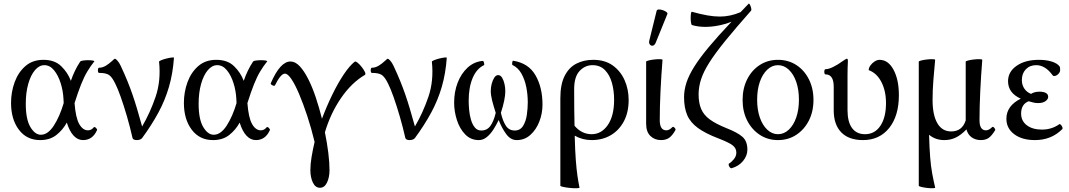

<svg xmlns="http://www.w3.org/2000/svg" viewBox="-20 -750 5807 1043"><path d="M198 11Q125 11 82.5 -45.5Q40 -102 40 -191Q40 -250 59.5 -303.5Q79 -357 118 -391Q157 -425 216 -425Q277 -425 312.5 -390.5Q348 -356 365 -311Q375 -340 387 -365Q399 -390 416 -416Q418 -419 430.5 -421Q443 -423 458.5 -423Q474 -423 484.5 -421Q495 -419 492 -416Q472 -391 454.5 -362Q437 -333 420.5 -291.5Q404 -250 385 -190Q391 -110 410.5 -76Q430 -42 458 -42Q476 -42 489 -58Q493 -63 501 -55.5Q509 -48 507 -43Q483 11 431 11Q402 11 379.5 -13.5Q357 -38 343 -84Q321 -44 286 -16.5Q251 11 198 11ZM120 -186Q120 -102 145 -60Q170 -18 202 -18Q240 -18 272 -67Q304 -116 326 -190Q325 -199 325 -210Q323 -256 309.5 -298.5Q296 -341 273.5 -368.5Q251 -396 221 -396Q193 -396 170 -369Q147 -342 133.5 -294.5Q120 -247 120 -186Z M722 11Q715 11 708.5 8.5Q702 6 700 0Q687 -58 670 -116.5Q653 -175 636 -223Q619 -271 606 -296Q589 -331 572.5 -342.5Q556 -354 518 -354Q514 -354 512.5 -361Q511 -368 512.5 -375Q514 -382 518 -382Q537 -382 555 -393Q573 -404 589 -419Q601 -431 605 -431Q608 -431 617.5 -421Q627 -411 636 -392Q657 -347 672 -310Q687 -273 699.5 -237Q712 -201 724.5 -159Q737 -117 752 -63Q796 -138 825.5 -225Q855 -312 844 -415Q844 -418 856 -423Q868 -428 884 -432Q900 -436 912.5 -437.5Q925 -439 925 -436Q919 -351 898 -278.5Q877 -206 840.5 -138.5Q804 -71 752 0Q743 11 722 11Z M1137 11Q1064 11 1021.5 -45.5Q979 -102 979 -191Q979 -250 998.5 -303.5Q1018 -357 1057 -391Q1096 -425 1155 -425Q1216 -425 1251.5 -390.5Q1287 -356 1304 -311Q1314 -340 1326 -365Q1338 -390 1355 -416Q1357 -419 1369.5 -421Q1382 -423 1397.5 -423Q1413 -423 1423.5 -421Q1434 -419 1431 -416Q1411 -391 1393.5 -362Q1376 -333 1359.5 -291.5Q1343 -250 1324 -190Q1330 -110 1349.5 -76Q1369 -42 1397 -42Q1415 -42 1428 -58Q1432 -63 1440 -55.5Q1448 -48 1446 -43Q1422 11 1370 11Q1341 11 1318.5 -13.5Q1296 -38 1282 -84Q1260 -44 1225 -16.5Q1190 11 1137 11ZM1059 -186Q1059 -102 1084 -60Q1109 -18 1141 -18Q1179 -18 1211 -67Q1243 -116 1265 -190Q1264 -199 1264 -210Q1262 -256 1248.5 -298.5Q1235 -341 1212.5 -368.5Q1190 -396 1160 -396Q1132 -396 1109 -369Q1086 -342 1072.5 -294.5Q1059 -247 1059 -186Z M1718 270Q1693 270 1679.5 241.5Q1666 213 1666 174Q1666 142 1672.5 103Q1679 64 1689 21Q1671 -54 1649 -120.5Q1627 -187 1605 -239Q1583 -291 1563 -320.5Q1543 -350 1528 -350Q1505 -350 1474 -287Q1471 -281 1460 -286.5Q1449 -292 1451 -298Q1502 -416 1558 -416Q1584 -416 1608 -390.5Q1632 -365 1654.5 -320.5Q1677 -276 1695.5 -220.5Q1714 -165 1729 -105Q1755 -174 1785.5 -236.5Q1816 -299 1847.5 -346Q1879 -393 1907 -415Q1912 -418 1923 -409Q1934 -400 1945 -386Q1956 -372 1962 -359.5Q1968 -347 1962 -343Q1889 -300 1832 -216.5Q1775 -133 1745 -31Q1757 27 1763.5 80.5Q1770 134 1770 174Q1770 213 1756.5 241.5Q1743 270 1718 270Z M2204 11Q2197 11 2190.5 8.5Q2184 6 2182 0Q2169 -58 2152 -116.5Q2135 -175 2118 -223Q2101 -271 2088 -296Q2071 -331 2054.5 -342.5Q2038 -354 2000 -354Q1996 -354 1994.5 -361Q1993 -368 1994.5 -375Q1996 -382 2000 -382Q2019 -382 2037 -393Q2055 -404 2071 -419Q2083 -431 2087 -431Q2090 -431 2099.5 -421Q2109 -411 2118 -392Q2139 -347 2154 -310Q2169 -273 2181.5 -237Q2194 -201 2206.5 -159Q2219 -117 2234 -63Q2278 -138 2307.5 -225Q2337 -312 2326 -415Q2326 -418 2338 -423Q2350 -428 2366 -432Q2382 -436 2394.5 -437.5Q2407 -439 2407 -436Q2401 -351 2380 -278.5Q2359 -206 2322.5 -138.5Q2286 -71 2234 0Q2225 11 2204 11Z M2581 11Q2537 11 2507 -20Q2477 -51 2462 -98Q2447 -145 2447 -192Q2447 -251 2466 -300.5Q2485 -350 2519.5 -382Q2554 -414 2600 -419Q2607 -420 2609.5 -409Q2612 -398 2609 -396Q2569 -377 2547.5 -326Q2526 -275 2526 -203Q2526 -181 2528.5 -153Q2531 -125 2538.5 -99.5Q2546 -74 2559.5 -57.5Q2573 -41 2594 -41Q2626 -41 2644 -66Q2662 -91 2673 -137Q2660 -177 2653 -205.5Q2646 -234 2646 -256Q2646 -275 2651 -294.5Q2656 -314 2665 -328Q2674 -342 2686 -342Q2699 -342 2707.5 -328Q2716 -314 2720.5 -294Q2725 -274 2725 -255Q2725 -211 2701 -137Q2711 -93 2728 -67Q2745 -41 2776 -41Q2806 -41 2821.5 -66Q2837 -91 2842 -126.5Q2847 -162 2847 -194Q2847 -236 2839 -276.5Q2831 -317 2813 -349.5Q2795 -382 2764 -397Q2761 -399 2762.5 -410Q2764 -421 2768 -420Q2851 -407 2889 -341Q2927 -275 2927 -182Q2927 -134 2910 -90Q2893 -46 2861.5 -17.5Q2830 11 2787 11Q2754 11 2730 -21.5Q2706 -54 2689 -98Q2676 -71 2660 -46Q2644 -21 2624 -5Q2604 11 2581 11Z M3128 269Q3129 272 3113.5 272.5Q3098 273 3077 271Q3056 269 3040 265.5Q3024 262 3024 259V-217Q3024 -292 3047.5 -338Q3071 -384 3111.5 -404.5Q3152 -425 3202 -425Q3266 -425 3308.5 -394.5Q3351 -364 3373 -314.5Q3395 -265 3395 -207Q3395 -139 3368.5 -90Q3342 -41 3297 -15Q3252 11 3194 11Q3144 11 3102 -13Q3104 69 3108 120.5Q3112 172 3117 206Q3122 240 3128 269ZM3099 -266Q3099 -207 3099.5 -158Q3100 -109 3101 -67Q3119 -45 3142.5 -33Q3166 -21 3194 -21Q3247 -21 3281.5 -70.5Q3316 -120 3316 -208Q3316 -258 3304 -300.5Q3292 -343 3266 -369.5Q3240 -396 3199 -396Q3158 -396 3128.5 -364.5Q3099 -333 3099 -266Z M3571 11Q3536 11 3513 -11.5Q3490 -34 3490 -78V-415Q3490 -418 3503.5 -421.5Q3517 -425 3535 -427Q3553 -429 3566 -428.5Q3579 -428 3579 -425Q3572 -338 3568 -253.5Q3564 -169 3564 -97Q3564 -42 3600 -42Q3616 -42 3632 -59Q3637 -64 3644.5 -56Q3652 -48 3649 -43Q3632 -13 3614.5 -1Q3597 11 3571 11ZM3542 -518Q3536 -504 3526.5 -502Q3517 -500 3510.5 -508Q3504 -516 3507 -529L3547 -691Q3549 -698 3558.5 -698.5Q3568 -699 3580 -695Q3592 -691 3600 -685Q3608 -679 3605 -673Z M3954 164Q3950 165 3945 159.5Q3940 154 3938.5 147Q3937 140 3941 138Q3952 132 3966 115.5Q3980 99 3980 79Q3980 55 3960 39.5Q3940 24 3883 2Q3812 -25 3771 -55Q3730 -85 3713 -125Q3696 -165 3696 -222Q3696 -261 3709 -301Q3722 -341 3751.5 -388Q3781 -435 3830.5 -494.5Q3880 -554 3954 -632Q3918 -618 3881.5 -611Q3845 -604 3811 -604Q3792 -604 3773.5 -606.5Q3755 -609 3739 -614Q3736 -615 3734 -626Q3732 -637 3732 -651.5Q3732 -666 3733.5 -676.5Q3735 -687 3739 -686Q3785 -673 3822 -666.5Q3859 -660 3891 -660Q3947 -660 4003 -684Q4023 -705 4046 -729Q4049 -733 4053.5 -725Q4058 -717 4060.5 -706.5Q4063 -696 4060 -692Q3975 -596 3919.5 -527.5Q3864 -459 3832.5 -409Q3801 -359 3788 -318Q3775 -277 3775 -237Q3775 -191 3789 -158Q3803 -125 3836 -101Q3869 -77 3926 -54Q3987 -30 4013.5 -6.5Q4040 17 4040 63Q4040 96 4016.5 124.5Q3993 153 3954 164Z M4206 11Q4151 11 4107.5 -17.5Q4064 -46 4039 -95Q4014 -144 4014 -207Q4014 -270 4039 -319.5Q4064 -369 4107.5 -397Q4151 -425 4206 -425Q4262 -425 4305.5 -397Q4349 -369 4374 -319.5Q4399 -270 4399 -207Q4399 -144 4374 -95Q4349 -46 4305.5 -17.5Q4262 11 4206 11ZM4206 -21Q4239 -21 4265 -45.5Q4291 -70 4305.5 -112Q4320 -154 4320 -208Q4320 -263 4305.5 -305Q4291 -347 4265 -371.5Q4239 -396 4206 -396Q4174 -396 4148 -371.5Q4122 -347 4107.5 -305Q4093 -263 4093 -208Q4093 -154 4107.5 -112Q4122 -70 4148 -45.5Q4174 -21 4206 -21Z M4668 11Q4591 11 4550 -31Q4509 -73 4509 -151V-279Q4509 -346 4464 -346Q4460 -346 4458.5 -353Q4457 -360 4458.5 -367Q4460 -374 4464 -374Q4481 -374 4506.5 -386.5Q4532 -399 4559 -419Q4576 -431 4581 -431Q4586 -431 4586 -417Q4585 -399 4584.5 -380Q4584 -361 4584 -342V-151Q4584 -88 4608.5 -54.5Q4633 -21 4679 -21Q4732 -21 4762.5 -66.5Q4793 -112 4793 -190Q4793 -256 4768 -304.5Q4743 -353 4699 -369Q4699 -381 4708 -394Q4717 -407 4731 -416Q4745 -425 4758 -425Q4805 -425 4834 -371Q4863 -317 4863 -233Q4863 -121 4810.5 -55Q4758 11 4668 11Z M5060 269Q5061 272 5048 272.5Q5035 273 5017 271Q4999 269 4985 265.5Q4971 262 4971 259V-415Q4971 -418 4984.5 -421.5Q4998 -425 5016 -427Q5034 -429 5047 -428.5Q5060 -428 5060 -425Q5055 -373 5050.5 -316Q5046 -259 5046 -207Q5046 -125 5072 -80.5Q5098 -36 5147 -36Q5207 -36 5226 -96V-415Q5226 -418 5239.5 -421.5Q5253 -425 5271 -427Q5289 -429 5302.5 -428.5Q5316 -428 5316 -425Q5309 -338 5305 -253.5Q5301 -169 5301 -97Q5301 -42 5336 -42Q5352 -42 5369 -59Q5374 -64 5381 -56Q5388 -48 5386 -43Q5368 -13 5351 -1Q5334 11 5308 11Q5280 11 5259 -3.5Q5238 -18 5230 -47Q5200 -16 5171.5 -2.5Q5143 11 5110 11Q5061 11 5027 -18Q5029 56 5033 105.5Q5037 155 5044 192.5Q5051 230 5060 269Z M5602 11Q5532 11 5489.5 -21Q5447 -53 5447 -105Q5447 -175 5525 -214Q5456 -245 5456 -309Q5456 -360 5502.5 -392.5Q5549 -425 5624 -425Q5663 -425 5693.5 -415.5Q5724 -406 5736 -389Q5738 -386 5738.5 -381Q5739 -376 5739 -369Q5739 -358 5728.5 -347.5Q5718 -337 5706 -337Q5700 -337 5696 -344Q5657 -396 5609 -396Q5574 -396 5552.5 -373.5Q5531 -351 5531 -315Q5531 -288 5545 -268Q5559 -248 5581 -240Q5599 -252 5627 -252Q5649 -252 5661.5 -245Q5674 -238 5674 -224Q5674 -211 5659.5 -200.5Q5645 -190 5619 -190Q5606 -190 5593.5 -193Q5581 -196 5568 -200Q5527 -184 5527 -133Q5527 -93 5558 -69.5Q5589 -46 5640 -46Q5693 -46 5734 -75Q5737 -78 5742.5 -72.5Q5748 -67 5751 -59.5Q5754 -52 5750 -48Q5691 11 5602 11Z"/></svg>

Font: Junicode
Style: Regular
Weight: 400
Designer: Peter S. Baker
Version: Version 2.100; ttfautohint (v1.8.4)